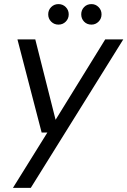

<svg xmlns="http://www.w3.org/2000/svg" viewBox="-20 -696 621 936"><path d="M43 220 211 -50H183L65 -504H152L251 -112L493 -504H581L130 220ZM265 -576Q244 -576 229.5 -590.5Q215 -605 215 -626Q215 -647 229.5 -661.5Q244 -676 265 -676Q286 -676 300.5 -661.5Q315 -647 315 -626Q315 -605 300.5 -590.5Q286 -576 265 -576ZM426 -576Q404 -576 390 -590.5Q376 -605 376 -626Q376 -647 390 -661.5Q404 -676 426 -676Q446 -676 460.5 -661.5Q475 -647 475 -626Q475 -605 460.5 -590.5Q446 -576 426 -576Z"/></svg>

Font: DM Sans Italic
Style: Regular
Weight: 400
Italic angle: -10°
Designer: Colophon Foundry, Jonny Pinhorn
Foundry: Colophon Foundry
Version: Version 4.004; ttfautohint (v1.8.4.7-5d5b)